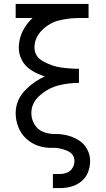

<svg xmlns="http://www.w3.org/2000/svg" viewBox="-20 -755 540 980"><path d="M250 205V133H288Q306 133 323.5 125.5Q341 118 350.5 101.5Q360 85 360 67Q360 30 321.5 14Q283 -2 247 -0.5Q211 1 176 -10.5Q141 -22 114 -47Q87 -72 73.5 -106.5Q60 -141 60 -177Q60 -249 116 -302Q159 -343 209 -365Q201 -367 192 -371Q161 -382 134 -400.5Q107 -419 91.5 -448.5Q76 -478 76 -510Q76 -564 104 -611Q122 -641 146 -663H60V-735H432V-663H383Q332 -663 282.5 -651Q233 -639 194.5 -601Q156 -563 156 -512Q156 -466 201 -441.5Q246 -417 291.5 -410.5Q337 -404 383 -404V-332Q330 -332 278.5 -319Q227 -306 183.5 -268Q140 -230 140 -178Q140 -146 157 -118.5Q174 -91 204 -80.5Q234 -70 265 -71Q297 -71 327 -63Q357 -55 383.5 -38Q410 -21 425 7Q440 35 440 66Q440 96 429.5 123.5Q419 151 396 170Q373 189 345 197Q317 205 288 205Z"/></svg>

Font: Iosevka SS08
Style: Regular
Weight: 400
Monospace: yes
Designer: Belleve Invis
Foundry: Belleve Invis
Version: 2.1.0; ttfautohint (v1.8.2)